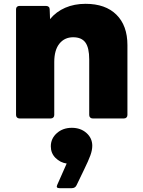

<svg xmlns="http://www.w3.org/2000/svg" viewBox="-20 -578 746 1005"><path d="M64 24V-530Q64 -538 69 -542.5Q74 -547 82 -547H221Q229 -547 234.5 -542.5Q240 -538 240 -530L242 -478Q274 -517 321.5 -537.5Q369 -558 428 -558Q532 -558 589.5 -501Q647 -444 647 -342V24Q647 32 642 37Q637 42 629 42H465Q457 42 452 37Q447 32 447 24V-267Q447 -328 427 -355.5Q407 -383 363 -383Q318 -383 291 -349.5Q264 -316 264 -253V24Q264 32 259 37Q254 42 246 42H82Q74 42 69 37Q64 32 64 24ZM246 188Q246 147 277.5 119Q309 91 356 91Q402 91 432.5 118Q463 145 463 185Q463 208 453 235.5Q443 263 421 308L381 391Q374 407 355 407H292Q272 407 279 391L329 278Q295 273 270.5 248.5Q246 224 246 188Z"/></svg>

Font: LINE Seed JP_TTF ExtraBold
Style: Regular
Weight: 800
Designer: LY Corporation & Fontrix & Fontworks
Version: Version 1.015